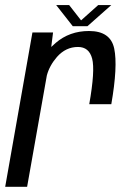

<svg xmlns="http://www.w3.org/2000/svg" viewBox="-38 -720 491 740"><path d="M306 -318.5Q329 -448.5 317.2 -493.8Q305.5 -539 262.5 -539Q215.5 -539 181.5 -500.5Q152.5 -467 142.5 -429L66.5 0H-18L87 -595H166.5L159.5 -539Q167.5 -547 176.5 -554.5Q230 -600.5 305 -600.5Q388 -600.5 402.2 -532.8Q416.5 -465 391 -318.5ZM242.5 -619 178.5 -700.5H228.5L274.5 -641.5L340.5 -700.5H391L299 -619Z"/></svg>

Font: Anybody
Style: Italic
Weight: 400
Italic angle: -10°
Designer: Tyler Finck
Foundry: Etcetera Type Company
Version: Version 1.010; ttfautohint (v1.8.3) -l 8 -r 50 -G 200 -x 14 